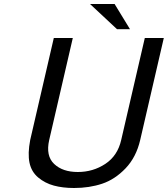

<svg xmlns="http://www.w3.org/2000/svg" viewBox="-20 -920 839 960"><path d="M553 -900 630 -774H565L430 -900ZM226 -220Q208 -141 250.5 -100.5Q293 -60 369 -60Q445 -60 506.5 -100.5Q568 -141 586 -220L704 -730H799L681 -220Q661 -134 608 -78.5Q555 -23 491 -1.5Q427 20 350 20Q294 20 249.5 8Q205 -4 171 -32.5Q137 -61 127.5 -106.5Q118 -152 131 -220L249 -730H344Z"/></svg>

Font: Miedinger
Style: Italic
Weight: 400
Italic angle: -13°
Version: Version 001.000